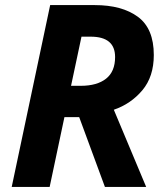

<svg xmlns="http://www.w3.org/2000/svg" viewBox="-20 -734 649 754"><path d="M26 0 177 -714H352Q459 -714 521.5 -668Q584 -622 584 -518Q584 -433 539 -379.5Q494 -326 427 -303L554 0H392L291 -274H233L175 0ZM297 -397Q361 -397 396.5 -425Q432 -453 432 -510Q432 -590 336 -590H300L259 -397Z"/></svg>

Font: BC Sans
Style: Bold Italic
Weight: 700
Italic angle: -12°
Designer: Monotype Design Team
Province of B.C.
Foundry: Monotype Imaging Inc.
Version: Version 2.000;GOOG;noto-source:20170915:90ef993387c0